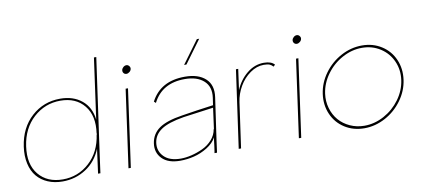

<svg xmlns="http://www.w3.org/2000/svg" viewBox="-68 -969 2675 1217"><g transform="rotate(-10 1269.5 -360.5)"><path d="M596.2 -730 507.8 -101.1 494.1 0H479L500 -157.2Q468.8 -78.6 401.4 -34.4Q334 9.8 250 9.8Q197.8 9.8 155.8 -8.1Q113.8 -25.9 86.2 -58.8Q58.6 -91.8 47.6 -140.9Q36.6 -189.9 44.9 -250Q62 -369.6 139.6 -439.7Q217.3 -509.8 324.2 -509.8Q408.2 -509.8 462.9 -464.8Q517.6 -419.9 526.9 -339.8L581.1 -730ZM60.1 -250Q43.9 -135.7 98.9 -69.3Q153.8 -2.9 253.9 -2.9Q352.1 -2.9 424.8 -68.8Q497.6 -134.8 513.2 -246.1L514.2 -244.1L515.1 -253.9L514.2 -252.9Q530.3 -364.3 476.6 -430.7Q422.9 -497.1 323.2 -497.1Q224.1 -497.1 150.1 -430.2Q76.2 -363.3 60.1 -250Z M766.6 -591.8Q755.4 -591.8 748.8 -599.9Q742.2 -607.9 743.7 -619.1Q745.1 -629.4 754.4 -637.7Q763.7 -646 774.9 -646Q784.7 -646 792 -637.5Q799.3 -628.9 797.9 -619.1Q796.4 -607.9 786.6 -599.9Q776.9 -591.8 766.6 -591.8ZM674.8 0 744.6 -500H759.8L689.9 0Z M1127 -509.8Q1213.4 -509.8 1259.3 -467.5Q1305.2 -425.3 1293.9 -348.1L1254.9 -76.2Q1250.5 -47.9 1244.6 0H1228.5Q1229 -2.4 1231 -15.1Q1232.9 -27.8 1235.4 -46.1Q1237.8 -64.5 1239.7 -82L1242.7 -99.1Q1223.6 -63.5 1182.4 -37.8Q1141.1 -12.2 1096.2 -1.2Q1051.3 9.8 1006.8 9.8Q929.2 9.8 890.6 -29.8Q852.1 -69.3 860.8 -127.9Q869.6 -187.5 917.7 -221.4Q965.8 -255.4 1068.8 -271Q1161.1 -286.1 1272 -300.8L1278.8 -348.1Q1288.6 -417.5 1245.6 -456.3Q1202.6 -495.1 1123.5 -495.1Q977.1 -495.1 918 -377.9L906.7 -388.2Q969.7 -509.8 1127 -509.8ZM876 -127.9Q869.1 -76.2 905 -39.6Q940.9 -2.9 1013.7 -2.9Q1044.9 -2.9 1081.8 -11.7Q1118.7 -20.5 1155 -37.4Q1191.4 -54.2 1217.8 -84Q1244.1 -113.8 1249.5 -150.9L1251 -148.9L1269.5 -285.2L1075.7 -258.8Q974.6 -242.2 928.7 -210.7Q882.8 -179.2 876 -127.9ZM1135.7 -584 1243.7 -731H1258.8L1150.9 -584Z M1635.3 -509.8Q1683.1 -509.8 1703.6 -485.8L1692.4 -475.1Q1682.6 -486.3 1670.2 -491.7Q1657.7 -497.1 1632.3 -497.1Q1586.9 -497.1 1544.7 -467.3Q1502.4 -437.5 1475.1 -390.4Q1447.8 -343.3 1440.4 -291L1399.4 0H1384.3L1454.6 -500H1469.2L1450.7 -366.2Q1476.6 -428.7 1526.1 -469.2Q1575.7 -509.8 1635.3 -509.8Z M1863.3 -591.8Q1852.1 -591.8 1845.5 -599.9Q1838.9 -607.9 1840.3 -619.1Q1841.8 -629.4 1851.1 -637.7Q1860.4 -646 1871.6 -646Q1881.3 -646 1888.7 -637.5Q1896 -628.9 1894.5 -619.1Q1893.1 -607.9 1883.3 -599.9Q1873.5 -591.8 1863.3 -591.8ZM1771.5 0 1841.3 -500H1856.4L1786.6 0Z M2266.6 -509.8Q2336.9 -509.8 2391.8 -474.9Q2446.8 -439.9 2472.9 -380.1Q2499 -320.3 2489.3 -250Q2479.5 -179.7 2436 -119.9Q2392.6 -60.1 2327.6 -25.1Q2262.7 9.8 2192.4 9.8Q2121.6 9.8 2066.7 -25.1Q2011.7 -60.1 1985.6 -119.9Q1959.5 -179.7 1969.2 -250Q1979 -320.3 2022.5 -380.1Q2065.9 -439.9 2130.9 -474.9Q2195.8 -509.8 2266.6 -509.8ZM1984.4 -250Q1977.5 -201.2 1990.7 -156Q2003.9 -110.8 2032.2 -77.9Q2060.5 -44.9 2103.3 -25.4Q2146 -5.9 2195.3 -5.9Q2261.2 -5.9 2322.3 -39.1Q2383.3 -72.3 2424.3 -128.4Q2465.3 -184.6 2474.6 -250Q2483.9 -315.4 2458.7 -371.8Q2433.6 -428.2 2381.6 -461.7Q2329.6 -495.1 2263.7 -495.1Q2198.2 -495.1 2137 -461.7Q2075.7 -428.2 2034.7 -371.8Q1993.7 -315.4 1984.4 -250Z"/></g></svg>

Font: Human Sans Thin
Style: Italic
Weight: 100
Italic angle: -8°
Designer: Tim Radville
Foundry: Continuum
Version: Version 1.000;FEAKit 1.0